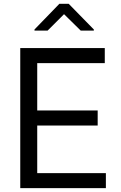

<svg xmlns="http://www.w3.org/2000/svg" viewBox="-20 -977 627 997"><path d="M529.8 -78.1V0H85.2V-727.3H524.1V-649.1H173.3V-403.4H487.2V-325.3H173.3V-78.1ZM227.3 -818.2 312.5 -903.4 399.1 -818.2H467.3V-823.9L336.6 -957.4H288.4L159.1 -823.9V-818.2Z"/></svg>

Font: Inter UI
Style: Regular
Weight: 400
Designer: Rasmus Andersson
Foundry: rsms
Version: Version 2.2